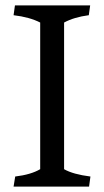

<svg xmlns="http://www.w3.org/2000/svg" viewBox="-20 -687 383 707"><path d="M128 -64V-604Q89 -624 30 -631L35 -667H312L307 -631Q253 -624 216 -604V-64Q249 -45 313 -37L308 0H30L36 -37Q94 -44 128 -64Z"/></svg>

Font: Caladea
Style: Regular
Weight: 400
Designer: Carolina Giovagnoli and Andres Torresi
Foundry: Carolina Giovagnoli & Andres Torresi
Version: Version 1.001